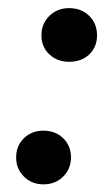

<svg xmlns="http://www.w3.org/2000/svg" viewBox="-20 -453 282 482"><path d="M88.9 9.8Q59.6 9.8 40 -9.8Q20.5 -29.3 20.5 -57.6Q20.5 -86.9 40 -106Q59.6 -125 88.9 -125Q119.1 -125 138.7 -106Q158.2 -86.9 158.2 -57.6Q158.2 -29.3 138.7 -9.8Q119.1 9.8 88.9 9.8ZM153.3 -297.9Q124 -297.9 104 -316.4Q84 -335 84 -364.3Q84 -393.6 104 -413.1Q124 -432.6 153.3 -432.6Q184.6 -432.6 204.1 -413.1Q223.6 -393.6 223.6 -364.3Q223.6 -335 204.1 -316.4Q184.6 -297.9 153.3 -297.9Z"/></svg>

Font: Crimson Pro ExtraLight Medium
Style: Italic
Weight: 500
Italic angle: -12°
Version: Version 1.002